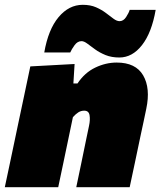

<svg xmlns="http://www.w3.org/2000/svg" viewBox="-38 -778 667 798"><path d="M-18 0Q-7 -52 3.5 -101.2Q14 -150.5 27 -213L37.5 -263Q50 -322 62.5 -381Q75 -440 88 -502L272 -512L267 -431H284Q314 -476 357.8 -497Q401.5 -518 447 -518Q526 -518 557 -464.8Q588 -411.5 570 -326Q565.5 -304.5 559 -273.5Q552.5 -242.5 546 -213Q533 -150 522.5 -101Q512 -52 501 0H279Q290 -52 299.8 -99.5Q309.5 -147 320.5 -200L332 -255Q337.5 -280.5 334.2 -299.2Q331 -318 312 -318Q298.5 -318 287.5 -311Q276.5 -304 265 -291L246 -200Q235 -147 225 -99.5Q215 -52 204 0ZM458 -539Q425.5 -539 400.5 -549.2Q375.5 -559.5 357 -573Q338.5 -586.5 324.8 -596.8Q311 -607 301 -607Q284 -607 271.8 -590Q259.5 -573 254 -560H146Q162.5 -655.5 205.5 -706.8Q248.5 -758 306 -758Q337.5 -758 361 -747.8Q384.5 -737.5 402.2 -724Q420 -710.5 433.8 -700.2Q447.5 -690 459 -690Q475 -690 486.2 -707.2Q497.5 -724.5 501 -737H609Q592.5 -642 552.2 -590.5Q512 -539 458 -539Z"/></svg>

Font: Commissioner Black
Style: Italic
Weight: 900
Italic angle: -12°
Designer: Kostas Bartsokas
Foundry: Kostas Bartsokas
Version: Version 1.000; ttfautohint (v1.8.3)